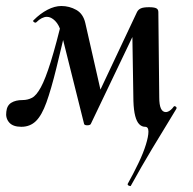

<svg xmlns="http://www.w3.org/2000/svg" viewBox="-29 -413 641 639"><path d="M42 9Q14 9 1.5 -5.5Q-11 -20 -8 -41Q-6 -62 8.5 -71Q23 -80 46 -80Q63 -80 77.5 -87.5Q92 -95 107 -122.5Q122 -150 140 -207.5Q158 -265 182 -365L200 -361Q176 -257 158.5 -186Q141 -115 125.5 -72Q110 -29 90.5 -10Q71 9 42 9ZM415 -77 411 -327 448 -366 273 0Q270 4 261.5 4Q253 4 251 0L175 -304Q168 -330 154.5 -343.5Q141 -357 127 -357Q119 -357 110 -352.5Q101 -348 92 -339Q89 -336 84 -339.5Q79 -343 83 -346Q105 -368 129 -380.5Q153 -393 175 -393Q202 -393 225 -380Q248 -367 255 -336L310 -94L270 -40L427 -373Q431 -381 439.5 -385Q448 -389 467 -389Q484 -389 491 -385.5Q498 -382 498 -373L501 -89Q501 -64 506.5 -52Q512 -40 523 -40Q526 -40 530 -41.5Q534 -43 539 -47Q544 -51 549 -58Q551 -61 555.5 -58.5Q560 -56 558 -51Q556 -47 533.5 -10.5Q511 26 477 82.5Q443 139 406 206Q405 207 400 205Q395 203 396 199Q416 163 432 129.5Q448 96 456.5 68.5Q465 41 465 25Q465 9 454 9Q443 9 434.5 0.5Q426 -8 421 -27Q416 -46 415 -77Z"/></svg>

Font: Cormorant
Style: Bold Italic
Weight: 700
Italic angle: -10°
Designer: Christian Thalmann (Catharsis Fonts)
Foundry: Catharsis Fonts
Version: Version 4.000